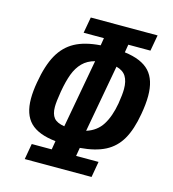

<svg xmlns="http://www.w3.org/2000/svg" viewBox="-108 -815 816 905"><g transform="rotate(15 300.0 -362.5)"><path d="M535.5 -647H427.5L421 -608Q504.5 -597.5 542.5 -556.8Q580.5 -516 580.5 -437.5Q580.5 -398 571.5 -347.5Q558 -269 530.2 -221Q502.5 -173 455 -148.5Q407.5 -124 332.5 -118L325.5 -77H435L421.5 0H95.5L109 -77H206.5L213.5 -119Q128 -128 89 -167.2Q50 -206.5 50 -283Q50 -320 58 -364.5Q72.5 -449.5 101.2 -501Q130 -552.5 178.2 -578.8Q226.5 -605 302.5 -610.5L308.5 -647H209.5L223.5 -725H549.5ZM169 -275Q169 -239.5 184 -221.2Q199 -203 235.5 -197.5L296.5 -531.5Q260 -522 236.8 -498.5Q213.5 -475 200 -439Q186.5 -403 177.5 -350.5Q169 -299.5 169 -275ZM454.5 -367.5Q462 -412.5 462 -440Q462 -478 447.8 -501Q433.5 -524 400.5 -532.5L340.5 -203.5Q391 -219.5 417 -260.8Q443 -302 454.5 -367.5Z"/></g></svg>

Font: JuliaMono BoldItalic
Style: Regular
Weight: 700
Italic angle: -9°
Monospace: yes
Designer: cormullion
Foundry: corm
Version: Version 0.049; ttfautohint (v1.8.4)